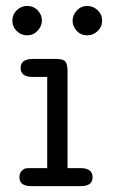

<svg xmlns="http://www.w3.org/2000/svg" viewBox="-20 -631 390 651"><path d="M71.8 -610.8Q93.8 -610.8 107.9 -595.9Q122.1 -581.1 122.1 -561Q122.1 -542 107.4 -526.6Q92.8 -511.2 71.8 -511.2Q51.8 -511.2 36.9 -525.6Q22 -540 22 -561Q22 -582 36.9 -596.4Q51.8 -610.8 71.8 -610.8ZM45.9 -29.8Q45.9 -43.9 53.5 -51.5Q61 -59.1 67.6 -60.1Q74.2 -61 85.9 -61H140.1V-370.1H90.8Q49.8 -370.1 49.8 -400.9Q49.8 -430.7 90.8 -431.2H168.9Q193.8 -431.2 201.4 -422.6Q209 -414.1 209 -390.1V-61H252.9Q293.9 -61 293.9 -29.8Q293.9 0 253.9 0H85.9Q45.9 0 45.9 -29.8ZM275.9 -610.8Q295.9 -610.8 311 -596.4Q326.2 -582 326.2 -561Q326.2 -540 311 -525.6Q295.9 -511.2 275.9 -511.2Q253.9 -511.2 240 -526.6Q226.1 -542 226.1 -561Q226.1 -580.1 240.5 -595.5Q254.9 -610.8 275.9 -610.8Z"/></svg>

Font: CMU Typewriter Text Variable Width
Style: Medium
Weight: 500
Version: Version 0.7.0